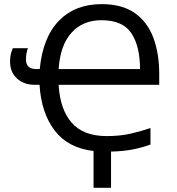

<svg xmlns="http://www.w3.org/2000/svg" viewBox="-20 -728 857 932"><path d="M473.1 -708Q573.2 -708 634.8 -664.3Q696.3 -620.6 724.6 -544.2Q752.9 -467.8 752.9 -369.1V-316.4H264.6Q271.5 -196.3 328.4 -131.8Q385.3 -67.4 498.5 -67.4Q562.5 -67.4 614.3 -79.3Q666 -91.3 710.4 -106.4V-26.4Q673.8 -12.7 627.7 -3.2Q581.5 6.3 519 7.8V183.6H434.1V4.9Q310.5 -9.3 245.4 -94.5Q180.2 -179.7 171.9 -316.4H147.9Q95.7 -316.4 62.3 -347.2Q28.8 -377.9 28.8 -429.7Q28.8 -449.7 32.7 -466.1Q36.6 -482.4 42.5 -494.1H115.7Q112.3 -486.8 109.1 -472.2Q106 -457.5 106 -440.4Q106 -392.6 156.7 -392.6H172.9Q188 -547.9 266.6 -627.9Q345.2 -708 473.1 -708ZM472.2 -629.9Q382.3 -629.9 327.4 -569.6Q272.5 -509.3 264.6 -392.6H659.7Q659.7 -503.4 617.7 -566.7Q575.7 -629.9 472.2 -629.9Z"/></svg>

Font: Lunasima
Style: Regular
Weight: 400
Designer: The DocRepair Project, Monotype Design Team
Foundry: Google
Version: Version 2.009